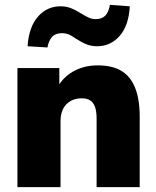

<svg xmlns="http://www.w3.org/2000/svg" viewBox="-20 -773 646 793"><path d="M52 0V-492H225V-406H214Q238 -453 282.5 -478Q327 -503 384 -503Q443 -503 481 -480.5Q519 -458 538 -410.5Q557 -363 557 -291V0H379V-284Q379 -314 372 -332.5Q365 -351 351.5 -359Q338 -367 318 -367Q291 -367 271 -355.5Q251 -344 240.5 -323Q230 -302 230 -273V0ZM176 -577 94 -582Q99 -661 136.5 -704Q174 -747 230 -747Q253 -747 272.5 -739.5Q292 -732 314 -718Q335 -705 348 -699.5Q361 -694 375 -694Q401 -694 415 -708.5Q429 -723 434 -753L516 -747Q512 -668 474.5 -625Q437 -582 381 -582Q358 -582 338.5 -589.5Q319 -597 294 -613Q276 -626 263 -631Q250 -636 236 -636Q209 -636 195 -620.5Q181 -605 176 -577Z"/></svg>

Font: Nunito Sans 12pt ExtraLight 12pt Black
Style: Regular
Weight: 900
Version: Version 3.101;gftools[0.9.27]